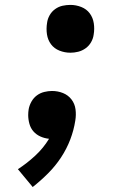

<svg xmlns="http://www.w3.org/2000/svg" viewBox="-20 -558 540 783"><path d="M267 -343Q244 -343 222.5 -351.5Q201 -360 188 -377.5Q175 -395 171.5 -418Q168 -441 172 -465Q174 -481 182.5 -496Q191 -511 205 -521Q219 -531 235 -534.5Q251 -538 267 -538Q290 -538 311.5 -529.5Q333 -521 346 -503.5Q359 -486 362.5 -463Q366 -440 362 -417Q360 -401 351.5 -386Q343 -371 329 -361Q315 -351 299 -347Q283 -343 267 -343ZM113 205 112 203 53 132Q90 108 123.5 77Q157 46 180 8Q161 6 144.5 -1.5Q128 -9 116.5 -22Q105 -35 100 -53Q95 -71 95 -89Q95 -95 95.5 -101Q96 -107 97 -113Q100 -129 108.5 -144Q117 -159 130.5 -169Q144 -179 160.5 -183Q177 -187 192 -187Q216 -187 237 -178.5Q258 -170 271.5 -152.5Q285 -135 288 -112Q291 -89 287 -66Q281 -27 266.5 11Q252 49 229 84Q206 119 176 149Q146 179 113 205Z"/></svg>

Font: iosevka_custom_sans_ss08
Style: Bold Italic
Weight: 700
Italic angle: -10°
Designer: Belleve Invis
Foundry: Belleve Invis
Version: Version 10.3.0; ttfautohint (v1.8.3)